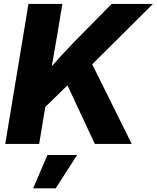

<svg xmlns="http://www.w3.org/2000/svg" viewBox="-20 -748 815 998"><path d="M158.7 -136.7 181.6 -323.2Q210.9 -359.9 239.3 -392.6Q267.6 -425.3 298.1 -458.5Q328.6 -491.7 364.3 -528.8L560.1 -727.5H774.9L408.7 -363.3L393.6 -365.7ZM7.3 0 127.9 -727.5H304.2L274.4 -548.3L240.2 -352.1L228 -268.1L183.6 0ZM472.7 0 327.6 -311.5 445.3 -441.9 664.6 0ZM152.3 231 226.6 57.6H380.9L269.5 231Z"/></svg>

Font: Inter 24pt ExtraBold
Style: Italic
Weight: 800
Italic angle: -9.3988°
Designer: Rasmus Andersson
Foundry: rsms
Version: Version 4.001;git-66647c0bb